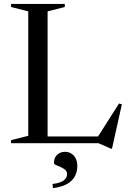

<svg xmlns="http://www.w3.org/2000/svg" viewBox="-20 -725 650 972"><path d="M547 27.5H541.5L478.5 0H153.5V-34H543.5L468 -21L582.5 -201L597 -197ZM221 -667.5V0H36V-15.5L123 -37.5V-667.5L36 -689.5V-705H308V-689.5ZM246 206.5Q287.5 201 303.5 187.8Q319.5 174.5 319.5 157Q319.5 142.5 309.5 134.2Q299.5 126 286.2 120.5Q273 115 263 110.2Q253 105.5 253 100Q253 74.5 268.8 59Q284.5 43.5 309.5 43.5Q335.5 43.5 353.5 62.5Q371.5 81.5 371.5 115Q371.5 140.5 360.8 164Q350 187.5 323.2 204.2Q296.5 221 248 227.5Z"/></svg>

Font: Newsreader 60pt
Style: Regular
Weight: 400
Designer: Hugues Gentile
Foundry: Production Type
Version: Version 1.003